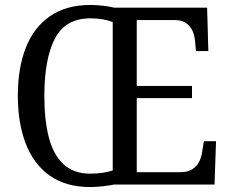

<svg xmlns="http://www.w3.org/2000/svg" viewBox="-20 -745 930 775"><path d="M344 10Q246 10 181 -36Q116 -82 84 -165Q52 -248 52 -359Q52 -470 84 -552Q116 -634 181.5 -679.5Q247 -725 345 -725Q368 -725 395 -722Q422 -719 441 -714H816L821 -539H771L767 -582Q765 -604 756 -622.5Q747 -641 730 -652.5Q713 -664 685 -664H532V-398H755V-349H532V-50H708Q737 -50 755.5 -61.5Q774 -73 783.5 -91.5Q793 -110 796 -132L803 -175H852L846 0H440Q421 4 393.5 7Q366 10 344 10ZM344 -44Q371 -44 394 -47.5Q417 -51 435 -57V-656Q417 -663 394.5 -667Q372 -671 345 -671Q244 -671 201.5 -589Q159 -507 159 -358Q159 -259 177.5 -189Q196 -119 237 -81.5Q278 -44 344 -44Z"/></svg>

Font: Noto Serif Thai SemiCondensed
Style: Regular
Weight: 400
Width: 4
Designer: Monotype Design Team
Foundry: Monotype Imaging Inc.
Version: Version 2.002